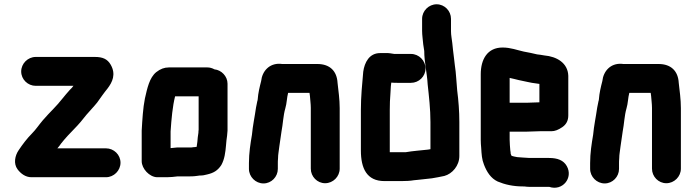

<svg xmlns="http://www.w3.org/2000/svg" viewBox="-20 -796 3250 897"><path d="M147 -395H323C318 -388 313 -382 307 -377C282 -350 257 -315 231 -289C215 -273 195 -251 180 -234C162 -213 148 -191 129 -172C106 -149 85 -121 67 -94C50 -69 42 -32 62 -5C77 15 99 32 127 32H475C512 32 543 1 543 -36C543 -73 512 -103 475 -103H248C254 -110 260 -117 265 -125C283 -148 307 -174 328 -195C346 -213 368 -239 384 -260C401 -280 418 -297 434 -317C449 -338 467 -364 482 -382C505 -412 523 -449 497 -494C482 -520 460 -530 423 -530H147C110 -530 79 -499 79 -462C79 -425 110 -395 147 -395Z M908 -346V-190C907 -183 907 -179 907 -176C906 -170 905 -163 904 -155L902 -133L899 -112V-110C896 -110 894 -110 893 -109C887 -109 881 -108 874 -107H807L777 -104V-182C781 -241 786 -298 798 -346ZM714 32H760C774 32 796 30 810 28H866C873 28 881 28 890 27L906 25C910 24 913 24 916 24C927 24 937 22 948 19C978 12 997 1 1014 -25C1029 -52 1033 -83 1036 -118L1038 -140C1040 -158 1042 -164 1043 -186V-405C1043 -440 1014 -469 982 -472C971 -478 960 -481 949 -481H769C748 -481 729 -474 710 -459C678 -433 668 -384 657 -336C648 -291 645 -238 642 -186V-43C642 -8 678 31 714 32Z M1278 -7V-34C1278 -39 1278 -46 1279 -57C1279 -66 1280 -75 1281 -82L1285 -112C1288 -131 1292 -160 1295 -181C1302 -216 1303 -256 1313 -290C1320 -313 1320 -340 1326 -362H1426C1426 -359 1428 -350 1428 -347C1429 -330 1432 -311 1432 -292V-8C1432 29 1462 60 1499 60C1536 60 1567 29 1567 -8V-291C1567 -332 1561 -373 1557 -409C1554 -464 1521 -497 1463 -497H1306C1300 -497 1294 -497 1288 -498C1238 -500 1205 -464 1200 -417C1193 -390 1186 -361 1184 -332C1184 -329 1183 -326 1182 -323C1180 -315 1178 -305 1176 -293C1170 -250 1161 -210 1157 -166C1150 -125 1143 -81 1143 -34V-7C1143 30 1174 61 1211 61C1248 61 1278 30 1278 -7Z M1900 -544H1822C1809 -546 1795 -549 1782 -548H1756C1705 -548 1683 -504 1677 -461C1672 -403 1666 -347 1666 -282V-93C1666 -10 1693 50 1776 50H1856C1876 50 1897 49 1914 46L1934 44C1947 43 1968 40 1980 39L1998 37C2018 33 2036 31 2056 26C2093 16 2126 -22 2126 -67V-226C2126 -276 2122 -327 2116 -373C2112 -413 2111 -454 2105 -491L2101 -525C2098 -550 2095 -572 2093 -595C2091 -614 2087 -631 2087 -650V-708C2087 -745 2057 -776 2020 -776C1983 -776 1952 -745 1952 -708V-652C1952 -641 1953 -631 1954 -621C1956 -600 1958 -578 1962 -558C1962 -505 1975 -457 1978 -402C1984 -346 1991 -287 1991 -226V-99L1979 -97C1945 -93 1910 -91 1876 -85H1801V-282C1801 -311 1802 -334 1804 -359L1806 -393C1807 -399 1807 -405 1808 -410H1809C1818 -409 1828 -409 1837 -409H1900C1937 -409 1968 -439 1968 -476C1968 -513 1937 -544 1900 -544Z M2442 -316H2361V-432C2376 -429 2390 -425 2403 -422C2431 -417 2457 -409 2486 -406L2500 -404V-318C2487 -318 2456 -316 2442 -316ZM2504 -183H2557C2572 -183 2588 -189 2607 -202C2626 -215 2635 -233 2635 -257V-442C2633 -502 2581 -532 2523 -537L2505 -540L2489 -542C2471 -546 2447 -552 2427 -555C2395 -562 2366 -574 2328 -574C2257 -574 2226 -519 2226 -449V-142C2226 -129 2227 -117 2228 -106C2230 -74 2231 -52 2241 -27C2254 7 2273 37 2305 52C2338 66 2377 75 2423 75H2429C2437 76 2445 77 2453 77H2546C2608 98 2659 35 2628 -20C2613 -47 2585 -58 2545 -58H2453C2444 -58 2433 -60 2422 -60C2417 -60 2401 -62 2396 -62L2381 -65C2377 -66 2373 -67 2370 -68C2369 -70 2368 -72 2367 -75C2367 -76 2367 -76 2366 -77C2366 -82 2365 -88 2364 -94C2363 -109 2361 -126 2361 -143V-181H2442C2456 -181 2490 -183 2504 -183Z M2872 -7V-34C2872 -39 2872 -46 2873 -57C2873 -66 2874 -75 2875 -82L2879 -112C2882 -131 2886 -160 2889 -181C2896 -216 2897 -256 2907 -290C2914 -313 2914 -340 2920 -362H3020C3020 -359 3022 -350 3022 -347C3023 -330 3026 -311 3026 -292V-8C3026 29 3056 60 3093 60C3130 60 3161 29 3161 -8V-291C3161 -332 3155 -373 3151 -409C3148 -464 3115 -497 3057 -497H2900C2894 -497 2888 -497 2882 -498C2832 -500 2799 -464 2794 -417C2787 -390 2780 -361 2778 -332C2778 -329 2777 -326 2776 -323C2774 -315 2772 -305 2770 -293C2764 -250 2755 -210 2751 -166C2744 -125 2737 -81 2737 -34V-7C2737 30 2768 61 2805 61C2842 61 2872 30 2872 -7Z"/></svg>

Font: Electronic
Style: UltThk
Weight: 900
Version: Version 1.011